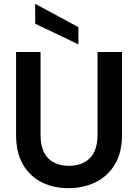

<svg xmlns="http://www.w3.org/2000/svg" viewBox="-20 -972 721 1004"><path d="M338 12Q261 12 199 -18.5Q137 -49 100.5 -111Q64 -173 64 -268V-700H192V-267Q192 -185 231.5 -145Q271 -105 341 -105Q410 -105 450 -145Q490 -185 490 -267V-700H618V-268Q618 -173 580 -111Q542 -49 478.5 -18.5Q415 12 338 12ZM390 -740 164 -848V-952L390 -830Z"/></svg>

Font: DeepMind Sans
Style: Bold
Weight: 700
Designer: Jonny Pinhorn / Modifications: Colophon Foundry
Foundry: Colophon Foundry
Version: Version 1.002; ttfautohint (v1.8.2)